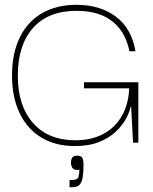

<svg xmlns="http://www.w3.org/2000/svg" viewBox="-20 -593 636 798"><path d="M291 14Q211 14 152.5 -21Q94 -56 62 -122Q30 -188 30 -279Q30 -371 62 -437Q94 -503 154.5 -538Q215 -573 298 -573Q396 -573 461.5 -524Q527 -475 543 -380H518Q506 -437 477 -474Q448 -511 403.5 -529.5Q359 -548 298 -548Q180 -548 117 -476.5Q54 -405 54 -279Q54 -153 117.5 -81.5Q181 -10 293 -10Q359 -10 408 -35.5Q457 -61 485.5 -109.5Q514 -158 517 -226H329V-251H555V0H533L525 -150H523Q519 -128 504 -100Q489 -72 461.5 -46Q434 -20 392 -3Q350 14 291 14ZM269 185V155H280Q303 155 306.5 141Q310 127 310 112Q294 116 284.5 108.5Q275 101 275 82Q275 71 280 62.5Q285 54 301 54Q318 54 322.5 63.5Q327 73 327 93Q327 124 323.5 144.5Q320 165 310.5 175Q301 185 283 185Z"/></svg>

Font: Darker Grotesque Light
Style: Regular
Weight: 300
Designer: Gabriel Lam
Foundry: TypeRant
Version: Version 1.000;gftools[0.9.28]